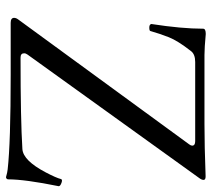

<svg xmlns="http://www.w3.org/2000/svg" viewBox="-54 -654 723 656"><g transform="rotate(90 308.0 -325.5)"><path d="M615.7 -164.1Q592.3 -48.8 592.3 8.3Q592.3 14.6 585 16.1Q567.9 11.2 558.1 10.3Q466.8 0 235.8 0H57.6Q40.5 0 40.5 -11.7Q40.5 -18.1 45.4 -24.9L472.7 -609.9Q477.1 -615.7 477.1 -620.1Q477.1 -630.4 461.9 -630.4H191.4Q164.6 -630.4 153.8 -615.7Q118.7 -570.8 106.7 -540.3Q94.7 -509.8 85.4 -477.1Q84.5 -473.6 73.7 -473.6Q63 -473.6 61.5 -480.5Q77.6 -584.5 77.6 -657.7Q77.6 -666.5 95.7 -666.5Q143.1 -662.1 167.5 -662.1H402.3Q476.6 -662.1 582 -666Q594.2 -666 594.2 -659.2Q594.2 -652.3 587.4 -643.6L166 -57.6Q161.6 -51.8 161.6 -45.9Q161.6 -33.7 176.3 -33.7Q388.7 -33.7 488.8 -40Q527.8 -42.5 568.4 -119.6Q587.4 -155.8 591.3 -171.9Q592.8 -177.7 604.2 -173.6Q615.7 -169.4 615.7 -164.1Z"/></g></svg>

Font: Junicode
Style: Regular
Weight: 400
Designer: Peter S. Baker
Foundry: Briery Creek Software
Version: Version 0.7.2